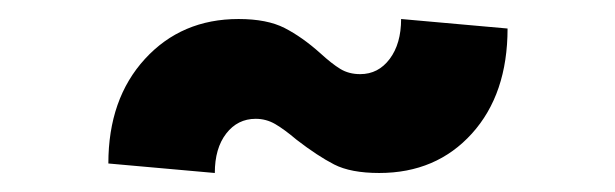

<svg xmlns="http://www.w3.org/2000/svg" viewBox="-20 -390 647 202"><path d="M231 -370Q261 -370 279.5 -360.5Q298 -351 317 -334Q329 -323 338 -317.5Q347 -312 359 -312Q378 -312 390 -328Q402 -344 402 -370L514 -360Q514 -291 476.5 -249.5Q439 -208 379 -208Q349 -208 331.5 -217Q314 -226 292 -243Q279 -254 269.5 -259.5Q260 -265 249 -265Q230 -265 218 -249.5Q206 -234 206 -208L94 -218Q94 -286 132.5 -328Q171 -370 231 -370Z"/></svg>

Font: Uncut Sans Variable
Style: Regular
Weight: 400
Designer: Kasper Nordkvist
Foundry: UNCUT.wtf
Version: Version 1.303;Glyphs 3.1.2 (3151)